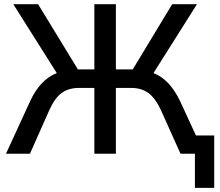

<svg xmlns="http://www.w3.org/2000/svg" viewBox="-20 -739 1058 923"><path d="M125 -252.9Q172.9 -356.4 252.9 -387.7L43.9 -718.8H163.1L354.5 -405.3H433.6V-718.8H537.1V-405.3H618.2L807.6 -718.8H926.8L717.8 -387.7Q795.9 -357.4 845.7 -252.9L921.9 -87.9H1009.8V164.1H917V0H847.7L753.9 -209Q727.5 -266.6 693.8 -291.5Q660.2 -316.4 609.4 -316.4H537.1V0H433.6V-316.4H361.3Q309.6 -316.4 276.4 -292Q243.2 -267.6 216.8 -209L124 0H8.8Z"/></svg>

Font: Min Sans Medium
Style: Regular
Weight: 500
Designer: Jinseong-Kim, NotoSansCJK, Nunito
Foundry: Jinseong-Kim
Version: Version 1.400;Glyphs 3.1.2 (3151)